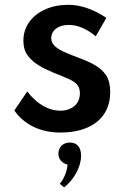

<svg xmlns="http://www.w3.org/2000/svg" viewBox="-20 -548 546 817"><path d="M237.5 16C367.5 16 449 -47 449 -155.5C449 -185.5 443 -209.5 431.5 -227.5C408 -263.5 365.5 -283.5 311 -303.5C293.5 -310 276.5 -317 259 -324.5C224.5 -339 198 -357.5 198 -385C198 -418.5 227.5 -442 272 -442C310 -442 348.5 -426 387.5 -393.5L432.5 -472C378.5 -508 324.5 -527.5 271 -527.5C234 -527.5 201 -521 172.5 -508C114.5 -482 79.5 -434.5 79.5 -375C79.5 -349 86 -327.5 98.5 -311C123.5 -277 164.5 -257 207 -239C232.5 -229 253.5 -220.5 270 -213C303.5 -198.5 320 -183 320 -151C320 -104.5 284 -77 237 -77C185 -77 135.5 -107 96 -159L41 -78C83 -17.5 151.5 16 237.5 16ZM253 249.5C274.5 232 292 211 305.5 186C318.5 161 325 137 325 114.5C325 77 306.5 58.5 277 58.5C248.5 58.5 228.5 78 228.5 106C228.5 129.5 245 148 267.5 152C266.5 167.5 262.5 182.5 256 198C249.5 213 242 225 234.5 234Z"/></svg>

Font: Spartan SemiBold
Style: Regular
Weight: 600
Designer: Matt Bailey, Mirko Velimirovic
Foundry: Matt Bailey
Version: Version 1.003